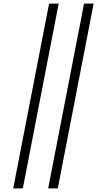

<svg xmlns="http://www.w3.org/2000/svg" viewBox="-20 -855 590 1060"><path d="M246 185 444 -835H497L299 185ZM53 185 251 -835H304L106 185Z"/></svg>

Font: Lode Dark Term
Style: Italic
Weight: 400
Italic angle: -11°
Monospace: yes
Designer: Belleve Invis
Foundry: Belleve Invis
Version: Version 29.2.0